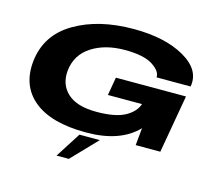

<svg xmlns="http://www.w3.org/2000/svg" viewBox="-118 -833 1332 1171"><g transform="rotate(15 548.0 -247.0)"><path d="M468 4Q247 4 138 -85.8Q29 -175.5 46 -334Q65 -503 216 -592Q367 -681 588.5 -681Q786 -681 909 -610.5Q1032 -540 1012.5 -432H797.5Q800.5 -471 744.5 -507.2Q688.5 -543.5 569 -543.5Q444 -543.5 359.5 -488.8Q275 -434 263.5 -334Q254 -244 313.2 -189Q372.5 -134 497 -134Q616.5 -134 678 -168Q737 -201 754 -251.5H538.5L558.5 -366H1001L937 0H781.5L792 -109.5Q683.5 4 468 4ZM331.7 186.7 433.7 27.2H562.3L409.1 186.7Z"/></g></svg>

Font: Anybody UltraExpanded Regular
Style: Bold Italic
Weight: 700
Width: 9
Italic angle: -10°
Designer: Tyler Finck
Foundry: Etcetera Type Company
Version: Version 1.010; ttfautohint (v1.8.3) -l 8 -r 50 -G 200 -x 14 